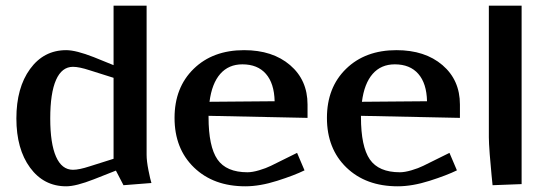

<svg xmlns="http://www.w3.org/2000/svg" viewBox="-20 -653 1937 681"><path d="M382.8 -632.8H500V-104Q500 -82 506.6 -48.8Q513.2 -15.6 517.1 -3.9L418 3.9L391.1 -47.9L313 -17.1Q249.5 7.8 214.8 7.8Q135.3 7.8 86.7 -58.3Q38.1 -124.5 38.1 -232.9Q38.1 -341.8 86.7 -408.4Q135.3 -475.1 214.8 -475.1Q249.5 -475.1 313 -450.2L382.8 -421.9ZM382.8 -89.8V-377L297.9 -403.8Q260.7 -416 238.8 -416Q199.2 -416 178.7 -369.4Q158.2 -322.8 158.2 -232.9Q158.2 -144 178.7 -97.4Q199.2 -50.8 238.8 -50.8Q260.7 -50.8 297.9 -63Z M723.1 -292 954.1 -293.9Q952.6 -357.4 923.1 -391.1Q893.6 -424.8 839.8 -424.8Q791 -424.8 761.2 -390.9Q731.4 -356.9 723.1 -292ZM719.7 -242.2V-237.8Q719.7 -133.3 751.2 -87.6Q782.7 -42 857.9 -42Q875 -42 899.2 -49.1Q923.3 -56.2 940.9 -64.9L1033.7 -110.8L1060.1 -48.8Q1024.4 -31.2 963.1 -11.7Q901.9 7.8 850.1 7.8Q737.3 7.8 668.2 -58.8Q599.1 -125.5 599.1 -234.9Q599.1 -342.8 667 -408.9Q734.9 -475.1 845.7 -475.1Q946.8 -475.1 1008.8 -422.1Q1070.8 -369.1 1070.8 -282.2V-234.9Z M1263.7 -292 1494.6 -293.9Q1493.2 -357.4 1463.6 -391.1Q1434.1 -424.8 1380.4 -424.8Q1331.5 -424.8 1301.8 -390.9Q1272 -356.9 1263.7 -292ZM1260.3 -242.2V-237.8Q1260.3 -133.3 1291.7 -87.6Q1323.2 -42 1398.4 -42Q1415.5 -42 1439.7 -49.1Q1463.9 -56.2 1481.4 -64.9L1574.2 -110.8L1600.6 -48.8Q1564.9 -31.2 1503.7 -11.7Q1442.4 7.8 1390.6 7.8Q1277.8 7.8 1208.7 -58.8Q1139.6 -125.5 1139.6 -234.9Q1139.6 -342.8 1207.5 -408.9Q1275.4 -475.1 1386.2 -475.1Q1487.3 -475.1 1549.3 -422.1Q1611.3 -369.1 1611.3 -282.2V-234.9Z M1830.1 -632.8V0L1727.1 3.9Q1727.1 2.9 1723.6 -30.8Q1720.2 -64.5 1717 -105.7Q1713.9 -147 1713.9 -166V-632.8Z"/></svg>

Font: Resagokr
Style: Bold
Weight: 600
Designer: gluk
Foundry: gluk
Version: Version 0.95